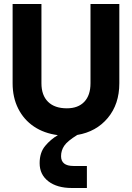

<svg xmlns="http://www.w3.org/2000/svg" viewBox="-20 -670 659 959"><path d="M43 -650H187V-254Q187 -194 220 -161.5Q253 -129 314 -129Q370 -129 401 -161.5Q432 -194 432 -254V-650H576V-254Q576 -150 518.5 -81Q461 -12 366 4Q316 35 300.5 58.5Q285 82 285 110Q285 159 347 159H414V269H339Q265 269 221.5 235.5Q178 202 178 145Q178 92 205.5 59Q233 26 269 5Q200 -4 149.5 -38Q99 -72 71 -127.5Q43 -183 43 -254Z"/></svg>

Font: Overused Grotesk
Style: Bold
Weight: 700
Version: Version 0.003